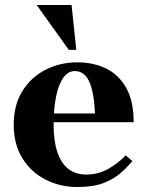

<svg xmlns="http://www.w3.org/2000/svg" viewBox="-20 -740 584 770"><path d="M290 10Q221 10 163 -19.5Q105 -49 70 -105Q35 -161 35 -240Q35 -319 70 -375Q105 -431 163 -460.5Q221 -490 290 -490Q355 -490 406 -465Q457 -440 486.5 -387Q516 -334 516 -250H160V-285H361Q357 -372 337.5 -413.5Q318 -455 280 -455Q253 -455 234 -428.5Q215 -402 205 -353.5Q195 -305 195 -240Q195 -176 209.5 -131.5Q224 -87 253 -63.5Q282 -40 326 -40Q376 -40 416.5 -64Q457 -88 484 -117L511 -94Q490 -69 462.5 -45Q435 -21 394 -5.5Q353 10 290 10ZM256 -540 127 -720H267L286 -540Z"/></svg>

Font: Brygada 1918
Style: Bold
Weight: 700
Designer: Mateusz Machalski | Borys Kosmynka | Przemek Hoffer
Foundry: NIEPODLEGLA 2018
Version: Version 3.006